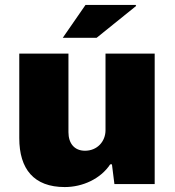

<svg xmlns="http://www.w3.org/2000/svg" viewBox="-20 -745 707 777"><path d="M234 -592H371L531 -721L529 -725H326ZM242 12C314 12 387 -21 426 -80H433L443 0H606V-528H407V-218C407 -173 374 -135 324 -135C280 -135 257 -166 257 -210V-528H58V-186C58 -61 117 12 242 12Z"/></svg>

Font: Archivo Black
Style: Regular
Weight: 900
Designer: Hector Gatti
Foundry: Omnibus-Type
Version: Version 2.001